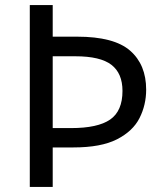

<svg xmlns="http://www.w3.org/2000/svg" viewBox="-20 -734 645 754"><path d="M554 -382Q554 -322 528 -270.5Q502 -219 439.5 -187Q377 -155 268 -155H187V0H97V-714H187V-590H283Q428 -590 491 -535Q554 -480 554 -382ZM259 -231Q364 -231 412.5 -264.5Q461 -298 461 -377Q461 -446 417.5 -479.5Q374 -513 276 -513H187V-231Z"/></svg>

Font: Noto Sans Hanunoo
Style: Regular
Weight: 400
Designer: Monotype Design Team
Foundry: Monotype Imaging Inc.
Version: Version 2.003; ttfautohint (v1.8.4.7-5d5b)